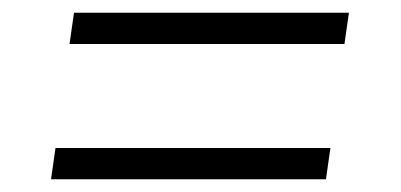

<svg xmlns="http://www.w3.org/2000/svg" viewBox="-20 -442 628 301"><path d="M527 -422 520 -373H89L96 -422ZM498 -210 491 -161H60L67 -210Z"/></svg>

Font: Exo 2 Light
Style: Italic
Weight: 300
Italic angle: -8°
Designer: Natanael Gama
Foundry: Natanael Gama
Version: Version 2.010